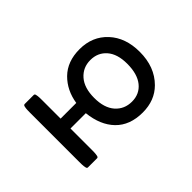

<svg xmlns="http://www.w3.org/2000/svg" viewBox="-70 -808 1139 1139"><g transform="rotate(-45 500.0 -238.5)"><path d="M523.9 -108.9Q564 -64 627 -64Q690.9 -64 728.5 -110.6Q766.1 -157.2 766.1 -243.2Q766.1 -325.2 727.5 -369.4Q689 -413.6 626.5 -413.6Q564 -413.6 523.9 -367.9Q483.9 -322.3 483.9 -238.3Q483.9 -154.3 523.9 -108.9ZM256.3 -209.5V-32.2Q256.3 -5.9 254.9 4.4Q253.4 14.6 252.4 18.6Q249.5 26.9 243.2 26.9H166Q162.6 26.9 161.1 24.9Q158.2 22.5 157.2 19.5Q155.8 14.6 154.3 4.4Q152.8 -5.9 152.8 -32.2V-446.3Q152.8 -472.2 154.3 -482.2Q155.8 -492.2 157 -496.1Q158.2 -500 159.7 -501.2Q161.1 -502.4 161.6 -502.9Q163.6 -504.4 166 -504.4H243.2Q249.5 -504.4 252.4 -496.1Q253.4 -492.2 254.9 -482.2Q256.3 -472.2 256.3 -446.3V-292.5H387.7Q401.9 -383.8 461.9 -443.4Q523.9 -504.4 627 -504.4Q733.9 -504.4 801.3 -431.9Q868.7 -359.4 868.7 -240.2Q868.7 -113.8 792 -37.1Q728 26.9 627 26.9Q519 26.9 457 -37.1Q396.5 -99.6 384.8 -209.5Z"/></g></svg>

Font: YuPearl-Medium
Style: Medium
Weight: 500
Designer: Max Yao
Foundry: Max-Everyday
Version: Version 1.011; ttfautohint (v1.8.3)